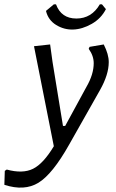

<svg xmlns="http://www.w3.org/2000/svg" viewBox="-112 -667 530 881"><path d="M356 -647 374 -625Q352 -582 309 -557.5Q266 -533 224 -531.5Q182 -530 145.5 -552.5Q109 -575 99 -617L135 -647H145Q169 -582 238.5 -582Q308 -582 346 -647ZM118 -463 129 -383 177 -89H187L285 -269Q318 -326 318 -377Q318 -411 295 -443L299 -452L364 -463Q387 -418 387 -382Q387 -325 347 -254L205 -3Q129 132 64.5 171.5Q0 211 -92 181L-90 117L-81 111Q-8 131 39.5 107.5Q87 84 135 4L44 -455Z"/></svg>

Font: Alegreya Sans
Style: Italic
Weight: 400
Italic angle: -7°
Designer: Juan Pablo del Peral
Foundry: Huerta Tipografica
Version: Version 2.007